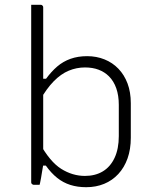

<svg xmlns="http://www.w3.org/2000/svg" viewBox="-20 -770 640 800"><path d="M145 0Q140 0 136.5 0Q133 0 129.5 0Q126 0 121 0Q118 0 115.5 -1.5Q113 -3 111.5 -5Q110 -7 110 -11Q110 -91 110 -170.5Q110 -250 110 -330Q110 -410 110 -489.5Q110 -569 110 -649Q110 -675 110 -700.5Q110 -726 110 -750Q115 -750 120 -750Q125 -750 129.5 -750Q134 -750 139 -750Q144 -750 149 -750Q153 -750 155 -748.5Q157 -747 158.5 -745Q160 -743 160 -739Q160 -657 160 -575Q160 -493 160 -410.5Q160 -328 160 -246Q160 -164 160 -82Q160 -82 158.5 -73.5Q157 -65 155 -53Q153 -41 151 -28.5Q149 -16 147 -8Q145 0 145 0ZM145 -80V-174Q188 -96 235 -66.5Q282 -37 334 -37Q377 -37 408.5 -56Q440 -75 457.5 -112.5Q475 -150 475 -203V-333Q475 -372 464.5 -402Q454 -432 434 -452Q416 -470 391 -479.5Q366 -489 334 -489Q299 -489 266.5 -475.5Q234 -462 204 -431.5Q174 -401 145 -350V-442H172Q194 -472 218.5 -493Q243 -514 274 -525Q305 -536 343 -536Q382 -536 415.5 -522.5Q449 -509 473.5 -483.5Q498 -458 511.5 -422Q525 -386 525 -340V-196Q525 -148 511.5 -110Q498 -72 473 -45Q448 -18 414 -4Q380 10 339 10Q303 10 273 0.5Q243 -9 218 -29Q193 -49 171 -80Z"/></svg>

Font: Recursive Sans Linear Light
Style: Regular
Weight: 300
Version: Version 1.085